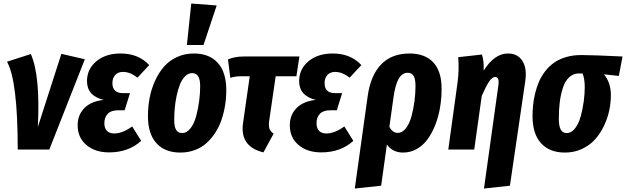

<svg xmlns="http://www.w3.org/2000/svg" viewBox="-20 -853 3570 1095"><path d="M155.8 -544.9Q210.4 -422.4 195.8 -128.9L330.1 -545.9L463.9 -515.1L261.2 0H81.1Q81.1 -392.1 20 -501Z M602.1 16.1Q522.9 16.1 472.9 -25.9Q422.9 -67.9 422.9 -139.2Q422.9 -197.8 461.4 -236.8Q500 -275.9 571.3 -283.2Q476.1 -306.6 476.1 -390.1Q476.1 -458.5 529.1 -503.2Q582 -547.9 668 -547.9Q769.5 -547.9 831.1 -481.9L764.2 -410.2Q721.7 -442.9 682.1 -442.9Q652.3 -442.9 636.7 -425Q621.1 -407.2 621.1 -378.9Q621.1 -321.8 681.2 -321.8H721.2L690.9 -224.1H654.3Q613.8 -224.1 594.5 -204.1Q575.2 -184.1 575.2 -149.9Q575.2 -122.1 589.6 -106.9Q604 -91.8 631.8 -91.8Q678.2 -91.8 733.9 -131.8L785.2 -49.8Q712.9 16.1 602.1 16.1Z M1070.8 -833 1215.8 -821.8 1140.6 -596.2H1045.9ZM1008.8 17.1Q920.9 17.1 872.3 -36.1Q823.7 -89.4 823.7 -190.9Q823.7 -244.6 833.5 -295.4Q843.3 -346.2 864.3 -392.3Q885.3 -438.5 915.3 -472.9Q945.3 -507.3 989.3 -527.6Q1033.2 -547.9 1085.9 -547.9Q1173.8 -547.9 1222.2 -494.4Q1270.5 -440.9 1270.5 -338.9Q1270.5 -294.9 1263.7 -252.2Q1256.8 -209.5 1243.2 -169.4Q1229.5 -129.4 1207.5 -95.7Q1185.5 -62 1157.2 -36.6Q1128.9 -11.2 1090.8 2.9Q1052.7 17.1 1008.8 17.1ZM1018.6 -94.2Q1045.9 -94.2 1066.9 -121.8Q1087.9 -149.4 1099.1 -192.1Q1110.4 -234.9 1116 -278.1Q1121.6 -321.3 1121.6 -360.8Q1121.6 -400.4 1110.1 -418.2Q1098.6 -436 1075.7 -436Q1053.2 -436 1035.2 -417.5Q1017.1 -398.9 1005.9 -370.4Q994.6 -341.8 987.1 -305.4Q979.5 -269 976.6 -235.1Q973.6 -201.2 973.6 -169.9Q973.6 -129.9 984.6 -112.1Q995.6 -94.2 1018.6 -94.2Z M1552.2 -418 1515.1 -163.1Q1511.2 -134.8 1516.8 -118.9Q1522.5 -103 1540.5 -90.8L1482.4 16.1Q1346.2 -17.1 1366.2 -151.9L1404.3 -418H1351.6Q1323.7 -418 1293.5 -409.2L1280.3 -514.2Q1318.4 -530.8 1370.1 -530.8H1687.5L1670.4 -418Z M1812 16.1Q1732.9 16.1 1682.9 -25.9Q1632.8 -67.9 1632.8 -139.2Q1632.8 -197.8 1671.4 -236.8Q1710 -275.9 1781.2 -283.2Q1686 -306.6 1686 -390.1Q1686 -458.5 1739 -503.2Q1792 -547.9 1877.9 -547.9Q1979.5 -547.9 2041 -481.9L1974.1 -410.2Q1931.6 -442.9 1892.1 -442.9Q1862.3 -442.9 1846.7 -425Q1831.1 -407.2 1831.1 -378.9Q1831.1 -321.8 1891.1 -321.8H1931.2L1900.9 -224.1H1864.3Q1823.7 -224.1 1804.4 -204.1Q1785.2 -184.1 1785.2 -149.9Q1785.2 -122.1 1799.6 -106.9Q1814 -91.8 1841.8 -91.8Q1888.2 -91.8 1943.8 -131.8L1995.1 -49.8Q1922.9 16.1 1812 16.1Z M2315.4 -547.9Q2403.8 -547.9 2451.2 -497.1Q2498.5 -446.3 2498.5 -348.1Q2498.5 -293 2489.7 -240.2Q2481 -187.5 2462.6 -140.9Q2444.3 -94.2 2418.7 -59.1Q2393.1 -23.9 2356.9 -3.4Q2320.8 17.1 2278.8 17.1Q2219.2 17.1 2186.5 -28.8L2153.8 206.1L2003.4 222.2L2076.7 -303.2Q2093.3 -423.3 2153.6 -485.6Q2213.9 -547.9 2315.4 -547.9ZM2248.5 -95.2Q2274.9 -95.2 2295.4 -122.1Q2315.9 -148.9 2327.1 -191.2Q2338.4 -233.4 2344 -277.3Q2349.6 -321.3 2349.6 -362.8Q2349.6 -403.3 2338.6 -420.7Q2327.6 -438 2304.7 -438Q2273.4 -438 2253.7 -403.8Q2233.9 -369.6 2223.6 -293.9L2200.7 -129.9Q2218.3 -95.2 2248.5 -95.2Z M2740.2 222.2 2822.3 -366.2Q2829.1 -414.1 2804.2 -414.1Q2787.1 -414.1 2769 -387.2Q2751 -360.4 2727.5 -306.2L2684.6 0H2536.6L2589.4 -381.8Q2599.1 -453.6 2593.3 -526.9L2728.5 -542Q2740.7 -506.3 2738.3 -450.2Q2799.8 -547.9 2877.4 -547.9Q2932.6 -547.9 2959.5 -505.4Q2986.3 -462.9 2975.6 -390.1L2888.2 206.1Z M3202.1 17.1Q3114.3 17.1 3065.7 -36.1Q3017.1 -89.4 3017.1 -190.9Q3017.1 -224.1 3020.5 -256.3Q3023.9 -288.6 3032.7 -323.7Q3041.5 -358.9 3054.9 -389.4Q3068.4 -419.9 3090.3 -448Q3112.3 -476.1 3140.4 -495.8Q3168.5 -515.6 3208 -527.3Q3247.6 -539.1 3294.9 -539.1Q3357.9 -539.1 3530.3 -530.8L3509.3 -419.9L3424.3 -429.2Q3463.9 -381.8 3463.9 -311Q3463.9 -266.6 3454.3 -221.9Q3444.8 -177.2 3423.8 -133.8Q3402.8 -90.3 3372.8 -57.1Q3342.8 -23.9 3298.6 -3.4Q3254.4 17.1 3202.1 17.1ZM3211.9 -94.2Q3239.3 -94.2 3260.3 -121.8Q3281.2 -149.4 3292.5 -191.7Q3303.7 -233.9 3309.3 -276.1Q3314.9 -318.4 3314.9 -356Q3314.9 -404.3 3302.2 -434.1H3281.2Q3249.5 -434.1 3226.3 -412.6Q3203.1 -391.1 3190.7 -353.3Q3178.2 -315.4 3172.6 -272Q3167 -228.5 3167 -176.8Q3167 -133.3 3178 -113.8Q3189 -94.2 3211.9 -94.2Z"/></svg>

Font: Fira Sans Compressed
Style: Bold Italic
Weight: 700
Width: 3
Italic angle: -8°
Designer: Carrois Corporate & Edenspiekermann AG
Foundry: Carrois Corporate GbR & Edenspiekermann AG
Version: Version 4.203;PS 004.203;hotconv 1.0.88;makeotf.lib2.5.64775